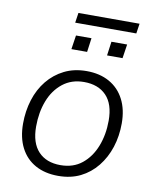

<svg xmlns="http://www.w3.org/2000/svg" viewBox="-85 -818 717 891"><g transform="rotate(10 273.5 -372.5)"><path d="M250 8Q188 8 142.5 -17Q97 -42 72.5 -89.5Q48 -137 48 -203Q48 -262 64.5 -315Q81 -368 113.5 -408Q146 -448 192 -471Q238 -494 297 -494Q359 -494 404.5 -468.5Q450 -443 474.5 -395.5Q499 -348 499 -283Q499 -223 482 -170.5Q465 -118 432.5 -77.5Q400 -37 354.5 -14.5Q309 8 250 8ZM252 -43Q312 -43 353 -76Q394 -109 415.5 -164Q437 -219 437 -285Q437 -363 399 -402.5Q361 -442 294 -442Q235 -442 193.5 -409Q152 -376 131 -321.5Q110 -267 110 -200Q110 -123 147.5 -83Q185 -43 252 -43ZM205 -706 212 -753H500L493 -706ZM209 -582 219 -648H292L283 -582ZM377 -582 386 -648H460L450 -582Z"/></g></svg>

Font: Nunito Sans 12pt Light
Style: Italic
Weight: 300
Italic angle: -9°
Designer: Vernon Adams
Foundry: Vernon Adams
Version: Version 3.101;gftools[0.9.27]